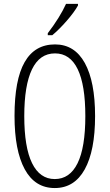

<svg xmlns="http://www.w3.org/2000/svg" viewBox="-20 -951 560 981"><path d="M465.8 -357.9Q465.8 -180.7 412.8 -85.4Q359.9 9.8 259.8 9.8Q158.7 9.8 106.4 -86.2Q54.2 -182.1 54.2 -358.9Q54.2 -543.5 106 -633.8Q157.7 -724.1 261.2 -724.1Q360.8 -724.1 413.3 -629.2Q465.8 -534.2 465.8 -357.9ZM104 -357.9Q104 -198.7 143.8 -117.4Q183.6 -36.1 259.8 -36.1Q336.4 -36.1 376.2 -116.7Q416 -197.3 416 -357.9Q416 -516.6 377 -597.4Q337.9 -678.2 261.2 -678.2Q182.6 -678.2 143.3 -596.4Q104 -514.6 104 -357.9ZM224.1 -771V-781.2Q286.1 -862.3 317.4 -931.2H378.4V-922.9Q359.4 -888.7 320.6 -844.2Q281.7 -799.8 247.1 -771Z"/></svg>

Font: TypoPRO Open Sans Condensed
Style: Regular
Weight: 300
Width: 3
Foundry: Ascender Corporation
Version: Version 1.10